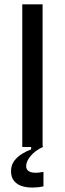

<svg xmlns="http://www.w3.org/2000/svg" viewBox="-20 -680 300 888"><path d="M83 0V-660H177V0ZM181 182Q159 187 133 187.5Q107 188 84 181.5Q61 175 46 158Q31 141 31 112Q31 84 45.5 64.5Q60 45 82 31.5Q104 18 124 11V-6H178V0Q143 16 122 41Q101 66 101 88Q101 102 109.5 109Q118 116 130.5 118Q143 120 157 118.5Q171 117 181 115Z"/></svg>

Font: Bricolage Grotesque 20pt
Style: Regular
Weight: 400
Version: Version 1.001;gftools[0.9.33.dev8+g029e19f]